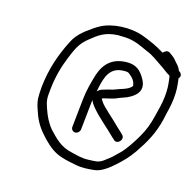

<svg xmlns="http://www.w3.org/2000/svg" viewBox="-94 -745 838 822"><g transform="rotate(15 324.5 -334.0)"><path d="M598.2 -498C599.3 -495.3 599.9 -492.3 600.3 -489C604.7 -456.5 606 -438.7 602.5 -405C598.9 -371.1 592.4 -351.9 584.2 -317C574.2 -275.7 563.8 -248.9 545.2 -216.5C529 -188.3 504.8 -150.9 483.5 -129L452.4 -99C442.1 -90.3 430.9 -81.7 418.7 -73C398.4 -59.5 385.2 -61.4 356.3 -60C327.7 -58.4 303.1 -66.3 278.5 -72C229.4 -82 201.4 -113.2 173 -143C152.3 -167.7 139.5 -193.7 127.9 -228C116.8 -260.7 117.3 -269.8 121.4 -309C127.3 -365.5 140.6 -413.4 159 -458C175.9 -498.9 186.8 -527.3 221.2 -555C259.6 -586.3 283.9 -604.7 339.7 -608C351.7 -608 363.4 -607.7 374.6 -607C417.6 -604.3 445.5 -588.4 476.3 -575C508.6 -562.8 535 -540.2 561.8 -523C574.3 -514.1 584.5 -505.2 598.2 -498ZM639.1 -497C651.5 -508.2 642.1 -523.5 633.2 -527L632.3 -528C628.7 -537.3 624.4 -544.7 619.6 -550C604.8 -565.2 599.4 -576.5 582.5 -587L574.2 -593C561.6 -600.6 552.2 -592.2 544.3 -585C513.7 -604.6 480.5 -619.6 444.3 -633C386.6 -654.4 305.2 -651.3 254.3 -623C239.5 -615 220.8 -602.3 198.3 -585C174.3 -565.7 157.5 -545.3 147.9 -524C116.5 -462.7 91.2 -393.1 82.4 -309C79.4 -263.2 77.6 -251.3 90.3 -213C103 -172.7 118.1 -144 143.2 -116C163.5 -91.9 191.2 -64.6 220.2 -50C246 -37 277.1 -31.1 308.6 -25C335.3 -19.1 364.5 -20.9 392.5 -24C423.1 -26.9 456 -53.4 476.5 -72C503 -95.9 522.7 -115.3 545.5 -148C578.6 -196.6 607.3 -244.8 622.7 -312C630.1 -348.8 637.8 -369.9 641.5 -405C645.5 -443.2 643.5 -460.9 639.1 -497ZM314.9 -352C315.2 -355.3 315.9 -358.3 316.8 -361C328.3 -419.3 343.2 -467 406.4 -467C418.2 -467 424 -466.6 430.3 -461C444.5 -449.5 457.4 -437.2 459.5 -415C451.4 -403 438.8 -397.8 423.1 -392C398.6 -385.4 388.4 -377.5 363.1 -373L342.5 -367C332.3 -365 323.1 -360 314.9 -352ZM292.7 -178 306.6 -311C310.4 -302.3 315.9 -293.5 323.3 -284.5C355.2 -245.7 394.9 -215.1 429.9 -180L439.9 -171C456 -153.1 485.4 -181.7 469 -200L459 -210C444 -223.7 433.7 -233.1 419.4 -247.5C404.6 -262.5 391.5 -272.4 376.2 -288C364.3 -299 350.4 -312.9 344.4 -328C345.1 -328.7 346.2 -329.3 347.6 -330C361.6 -333.4 373.2 -335.6 385.5 -339C402.3 -342 411.7 -349.9 430.2 -355C453.9 -362.3 475.7 -375 489 -391C508.2 -416.5 497.3 -441.8 485.3 -461C470.8 -485.3 450.3 -506 410.5 -506C345.6 -506 311 -472.9 293 -420C281.9 -383.4 271.3 -345.9 266.8 -303L253.7 -178C252.6 -167.4 261 -158 271.6 -158C282.1 -158 291.6 -167.4 292.7 -178Z"/></g></svg>

Font: Just Breathe
Style: Obl2
Weight: 400
Foundry: Cannot Into Space Fonts
Version: Version 0.72